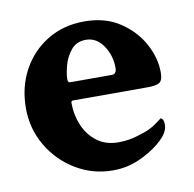

<svg xmlns="http://www.w3.org/2000/svg" viewBox="-58 -496 566 561"><g transform="rotate(-10 225.0 -215.5)"><path d="M234.4 6.8Q174.8 6.8 124.5 -23.4Q74.2 -53.7 44.4 -104.5Q14.6 -155.3 14.6 -215.8Q14.6 -278.3 41.5 -328.1Q68.4 -377.9 116.2 -407.2Q164.1 -436.5 226.6 -436.5Q288.1 -436.5 331.5 -407.7Q375 -378.9 397.9 -336.4Q420.9 -293.9 420.9 -251Q420.9 -228.5 411.6 -221.7Q402.3 -214.8 375 -214.8H154.3Q148.4 -214.8 148.4 -208Q148.4 -172.9 161.6 -141.6Q174.8 -110.4 200.7 -90.8Q226.6 -71.3 263.7 -71.3Q296.9 -71.3 325.2 -81.1Q344.7 -86.9 355.5 -91.8Q366.2 -96.7 375.5 -103Q384.8 -109.4 397.5 -119.1Q406.2 -115.2 406.2 -100.6Q406.2 -87.9 402.3 -81.1Q396.5 -65.4 371.6 -44.9Q346.7 -24.4 311 -8.8Q275.4 6.8 234.4 6.8ZM155.3 -268.6H279.3Q293 -268.6 293 -287.1Q293 -324.2 272.9 -353.5Q252.9 -382.8 221.7 -382.8Q193.4 -382.8 177.2 -362.8Q161.1 -342.8 154.8 -318.4Q148.4 -293.9 148.4 -278.3Q148.4 -268.6 155.3 -268.6Z"/></g></svg>

Font: Crimson Text
Style: Bold
Weight: 700
Designer: Sebastian Kosch
Foundry: Sebastian Kosch
Version: Version 1.100